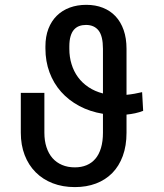

<svg xmlns="http://www.w3.org/2000/svg" viewBox="-20 -757 671 787"><path d="M566.8 -302.6Q551.1 -296.5 533.9 -292.8Q516.7 -289.1 498.6 -287.3V-213.1Q498.6 -159.4 483.3 -117.7Q468 -76 440.2 -47.8Q412.3 -19.5 373.4 -4.8Q334.5 9.9 286.9 9.9Q236.9 9.9 196 -5.9Q155.2 -21.7 126.1 -51Q96.9 -80.3 81.1 -121.4Q65.3 -162.6 65.3 -213.1V-376.4H161.9V-213.1Q161.9 -180 170.5 -153.8Q179 -127.5 195.1 -109Q211.3 -90.6 234.6 -80.8Q257.8 -71 286.9 -71Q313.6 -71 334.9 -79.9Q356.2 -88.8 371.1 -106.4Q386 -123.9 394 -150.7Q402 -177.6 402 -213.1V-290.5Q348.4 -299.4 304.9 -322.6Q261.4 -345.9 230.5 -380.7Q199.6 -415.5 182.9 -460.6Q166.2 -505.7 166.2 -558.2V-566.8Q166.2 -607.2 178.4 -639Q190.7 -670.8 212.9 -692.6Q235.1 -714.5 266 -725.9Q296.9 -737.2 333.8 -737.2Q371.4 -737.2 401.8 -725.1Q432.2 -713.1 453.7 -690.2Q475.1 -667.3 486.9 -633.7Q498.6 -600.1 498.6 -556.8V-368.3Q515.6 -370 531.8 -372.9Q547.9 -375.7 562.5 -379.3ZM402 -556.8Q402 -609 384.1 -631.9Q366.1 -654.8 332.4 -654.8Q317.1 -654.8 304.7 -650.2Q292.3 -645.6 283.2 -635.3Q274.1 -625 269.2 -608.1Q264.2 -591.3 264.2 -566.8V-556.8Q264.2 -523.4 273.3 -494Q282.3 -464.5 299.7 -440.7Q317.1 -416.9 342.9 -399.7Q368.6 -382.5 402 -373.9Z"/></svg>

Font: Interop
Style: Regular
Weight: 400
Designer: Rasmus Andersson, Google, Jang Haemin
Foundry: jhaemin
Version: Version 1.008